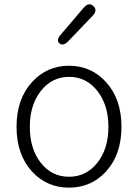

<svg xmlns="http://www.w3.org/2000/svg" viewBox="-20 -849 634 882"><path d="M128 -60Q56 -138 56 -266.5Q56 -395 128 -473Q196 -547 297 -547Q398 -547 466 -473Q538 -395 538 -266.5Q538 -138 466 -60Q398 13 297 13Q196 13 128 -60ZM167.5 -101Q218 -37 297 -37Q376 -37 427 -101Q478 -165 478 -266Q478 -367 427 -431.5Q376 -496 297.5 -496Q219 -496 168 -431.5Q117 -367 117 -266Q117 -165 167.5 -101ZM294 -660Q269 -635 253 -650Q236 -664 260 -691L364 -813Q388 -841 409 -821Q430 -802 405 -776Z"/></svg>

Font: Resource Han Rounded KR Light
Style: Regular
Weight: 300
Designer: Cyano Hao (round all glyphs); Ryoko NISHIZUKA 西塚涼子 (kana, bopomofo & ideographs); Paul D. Hunt (Latin, Greek & Cyrillic)
Foundry: Cyano Hao
Version: 0.990